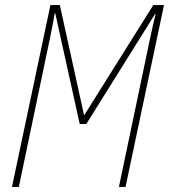

<svg xmlns="http://www.w3.org/2000/svg" viewBox="-20 -734 671 754"><path d="M27 0H54L176 -583Q182 -611 186 -632.5Q190 -654 195 -682H197L293 -247H319L589 -679H591Q585 -654 580.5 -634Q576 -614 571 -591L447 0H473L624 -714H582L311 -282H310L215 -714H178Z"/></svg>

Font: Noto Sans UI SemiCondensed Thin
Style: Italic
Weight: 250
Width: 4
Italic angle: -12°
Designer: Monotype Design Team
Foundry: Monotype Imaging Inc.
Version: Version 1.901